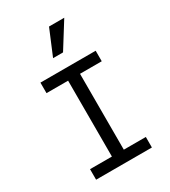

<svg xmlns="http://www.w3.org/2000/svg" viewBox="-231 -1089 1063 1201"><g transform="rotate(-30 300.0 -488.5)"><path d="M99 0V-76H257V-624H101V-700H500V-624H343V-76H502V0ZM433 -977 318 -793H246L323 -977Z"/></g></svg>

Font: CommitMono
Style: 450Regular
Weight: 450
Designer: Eigil Nikolajsen
Foundry: Eigil Nikolajsen
Version: Version 1.002